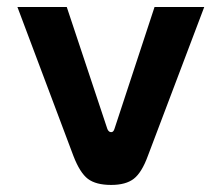

<svg xmlns="http://www.w3.org/2000/svg" viewBox="-20 -520 634 549"><path d="M29.8 -500H170.9L287.1 -150.9Q291 -142.1 297.9 -142.1Q304.2 -142.1 307.1 -150.9L421.9 -500H564L402.8 -74.2Q385.3 -26.4 362.5 -8.8Q339.8 8.8 297.9 8.8Q254.4 8.8 231.4 -8.5Q208.5 -25.9 189.9 -74.2Z"/></svg>

Font: LT Wave Text Bold
Style: Regular
Weight: 700
Designer: Daniel Lyons
Version: Version 2.5 (Glyphs App)